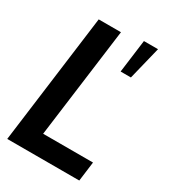

<svg xmlns="http://www.w3.org/2000/svg" viewBox="-193 -901 897 1003"><g transform="rotate(30 255.5 -400.0)"><path d="M446.8 0H12.2L113.8 -779.8H248L161.1 -117.2H461.9ZM375 -799.8H460L411.1 -601.1H349.1Z"/></g></svg>

Font: Cooper Hewitt
Style: Semibold Italic
Weight: 710
Designer: Village Type and Design LLC
Foundry: Cooper Hewitt Smithsonian Design Museum
Version: 1.000